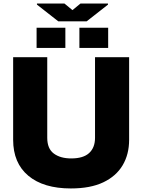

<svg xmlns="http://www.w3.org/2000/svg" viewBox="-20 -1051 825 1081"><path d="M188 -1031H343L388 -994L433 -1031H588V-1025L468 -931H308L188 -1025ZM186 -781V-895H348V-781ZM427 -781V-895H589V-781ZM54 -264V-729H246V-275Q246 -214 283 -186.5Q320 -159 381 -159Q449 -159 482 -189.5Q515 -220 515 -275V-729H707V-264Q707 -182 670.5 -120.5Q634 -59 561.5 -24.5Q489 10 379 10Q225 10 139.5 -61.5Q54 -133 54 -264Z"/></svg>

Font: BDO Grotesk Black
Style: Regular
Weight: 900
Designer: Deni Anggara
Foundry: Lokal Container
Version: Version 2.000